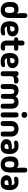

<svg xmlns="http://www.w3.org/2000/svg" viewBox="2352 -3154 810 5553"><g transform="rotate(90 2756.5 -377.0)"><path d="M272 8Q162 8 98.5 -62Q35 -132 35 -267Q35 -357 61 -410Q87 -463 133.5 -485.5Q180 -508 239 -508Q292 -508 325 -495Q358 -482 377 -451Q370 -472 366.5 -490.5Q363 -509 361.5 -534Q360 -559 360 -598V-684Q360 -762 427 -762Q500 -762 500 -684V-261Q500 -126 440 -59Q380 8 272 8ZM265 -112Q307 -112 330.5 -142Q354 -172 354 -254Q354 -309 343.5 -337.5Q333 -366 313 -377Q293 -388 265 -388Q237 -388 217 -377Q197 -366 186.5 -337.5Q176 -309 176 -254Q176 -172 199.5 -142Q223 -112 265 -112Z M855 8Q755 8 698.5 -25Q642 -58 618.5 -116Q595 -174 595 -249Q595 -387 656 -447.5Q717 -508 820 -508Q882 -508 930 -487Q978 -466 1005 -427.5Q1032 -389 1032 -334Q1032 -174 804 -174H746Q754 -143 772.5 -125.5Q791 -108 838 -108Q864 -108 880 -111Q896 -114 910.5 -117Q925 -120 944 -120Q971 -120 987 -110.5Q1003 -101 1003 -72Q1003 -31 967.5 -11.5Q932 8 855 8ZM739 -248Q747 -259 757 -262.5Q767 -266 788 -266Q847 -266 869.5 -277.5Q892 -289 892 -319Q892 -357 871 -377.5Q850 -398 818 -398Q781 -398 760 -367Q739 -336 739 -248Z M1334 8Q1241 8 1196.5 -36Q1152 -80 1152 -171V-379H1126Q1058 -379 1058 -440Q1058 -500 1126 -500H1152V-608Q1152 -641 1172.5 -662Q1193 -683 1226 -683Q1258 -683 1277 -663.5Q1296 -644 1296 -610V-561Q1296 -524 1284 -500H1379Q1447 -500 1447 -440Q1447 -379 1379 -379H1296V-168Q1296 -138 1303 -125.5Q1310 -113 1326 -113Q1347 -113 1357.5 -116.5Q1368 -120 1384 -120Q1411 -120 1427 -110.5Q1443 -101 1443 -72Q1443 -31 1417 -11.5Q1391 8 1334 8Z M1772 8Q1672 8 1615.5 -25Q1559 -58 1535.5 -116Q1512 -174 1512 -249Q1512 -387 1573 -447.5Q1634 -508 1737 -508Q1799 -508 1847 -487Q1895 -466 1922 -427.5Q1949 -389 1949 -334Q1949 -174 1721 -174H1663Q1671 -143 1689.5 -125.5Q1708 -108 1755 -108Q1781 -108 1797 -111Q1813 -114 1827.5 -117Q1842 -120 1861 -120Q1888 -120 1904 -110.5Q1920 -101 1920 -72Q1920 -31 1884.5 -11.5Q1849 8 1772 8ZM1656 -248Q1664 -259 1674 -262.5Q1684 -266 1705 -266Q1764 -266 1786.5 -277.5Q1809 -289 1809 -319Q1809 -357 1788 -377.5Q1767 -398 1735 -398Q1698 -398 1677 -367Q1656 -336 1656 -248Z M2112 8Q2040 8 2040 -60V-439Q2040 -508 2112 -508Q2148 -508 2164 -492.5Q2180 -477 2180 -442Q2198 -475 2231.5 -491.5Q2265 -508 2310 -508Q2396 -508 2396 -433Q2396 -405 2375 -391Q2354 -377 2306 -377Q2259 -377 2232 -368.5Q2205 -360 2194.5 -337.5Q2184 -315 2184 -273V-60Q2184 8 2112 8Z M2483 8Q2411 8 2411 -60V-300Q2411 -402 2459.5 -455Q2508 -508 2599 -508Q2723 -508 2767 -419Q2811 -508 2935 -508Q3026 -508 3074.5 -455Q3123 -402 3123 -300V-60Q3123 8 3051 8Q2979 8 2979 -60V-292Q2979 -343 2962 -365.5Q2945 -388 2909 -388Q2837 -388 2837 -292V-64Q2837 4 2767 4Q2697 4 2697 -64V-292Q2697 -388 2625 -388Q2555 -388 2555 -292V-60Q2555 8 2483 8Z M3302 -594Q3265 -594 3240 -618Q3215 -642 3215 -677Q3215 -714 3240 -738Q3265 -762 3302 -762Q3340 -762 3364.5 -738Q3389 -714 3389 -677Q3389 -642 3364.5 -618Q3340 -594 3302 -594ZM3374 -59Q3374 8 3304 8Q3270 8 3250 -8.5Q3230 -25 3230 -59V-440Q3230 -472 3246.5 -490Q3263 -508 3302 -508Q3341 -508 3357.5 -490Q3374 -472 3374 -440Z M3553 8Q3481 8 3481 -60V-300Q3481 -396 3542.5 -452Q3604 -508 3705 -508Q3806 -508 3867.5 -452Q3929 -396 3929 -300V-60Q3929 8 3857 8Q3785 8 3785 -60V-292Q3785 -339 3764 -363.5Q3743 -388 3705 -388Q3667 -388 3646 -363.5Q3625 -339 3625 -292V-60Q3625 8 3553 8Z M4216 8Q4116 8 4060 -38.5Q4004 -85 4004 -159Q4004 -246 4077.5 -285Q4151 -324 4293 -312Q4286 -358 4264 -374.5Q4242 -391 4211 -391Q4186 -391 4169.5 -388.5Q4153 -386 4139 -383Q4125 -380 4105 -380Q4078 -380 4062 -389.5Q4046 -399 4046 -428Q4046 -469 4081.5 -488.5Q4117 -508 4194 -508Q4316 -508 4375 -438.5Q4434 -369 4434 -253Q4434 -119 4385.5 -55.5Q4337 8 4216 8ZM4148 -159Q4148 -102 4225 -102Q4250 -102 4264 -111Q4278 -120 4284.5 -147Q4291 -174 4294 -228Q4289 -223 4281 -221Q4273 -219 4265 -219Q4199 -219 4173.5 -206.5Q4148 -194 4148 -159Z M4741 8Q4631 8 4567.5 -62Q4504 -132 4504 -267Q4504 -357 4530 -410Q4556 -463 4602.5 -485.5Q4649 -508 4708 -508Q4761 -508 4794 -495Q4827 -482 4846 -451Q4839 -472 4835.5 -490.5Q4832 -509 4830.5 -534Q4829 -559 4829 -598V-684Q4829 -762 4896 -762Q4969 -762 4969 -684V-261Q4969 -126 4909 -59Q4849 8 4741 8ZM4734 -112Q4776 -112 4799.5 -142Q4823 -172 4823 -254Q4823 -309 4812.5 -337.5Q4802 -366 4782 -377Q4762 -388 4734 -388Q4706 -388 4686 -377Q4666 -366 4655.5 -337.5Q4645 -309 4645 -254Q4645 -172 4668.5 -142Q4692 -112 4734 -112Z M5260 8Q5160 8 5104 -38.5Q5048 -85 5048 -159Q5048 -246 5121.5 -285Q5195 -324 5337 -312Q5330 -358 5308 -374.5Q5286 -391 5255 -391Q5230 -391 5213.5 -388.5Q5197 -386 5183 -383Q5169 -380 5149 -380Q5122 -380 5106 -389.5Q5090 -399 5090 -428Q5090 -469 5125.5 -488.5Q5161 -508 5238 -508Q5360 -508 5419 -438.5Q5478 -369 5478 -253Q5478 -119 5429.5 -55.5Q5381 8 5260 8ZM5192 -159Q5192 -102 5269 -102Q5294 -102 5308 -111Q5322 -120 5328.5 -147Q5335 -174 5338 -228Q5333 -223 5325 -221Q5317 -219 5309 -219Q5243 -219 5217.5 -206.5Q5192 -194 5192 -159Z"/></g></svg>

Font: Madimi One
Style: Regular
Weight: 400
Designer: Taurai Valerie Mtake, Mirko Velimirovic
Foundry: TaVaTake
Version: Version 1.000; ttfautohint (v1.8.4.7-5d5b)